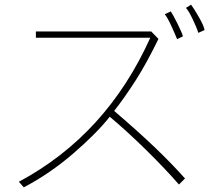

<svg xmlns="http://www.w3.org/2000/svg" viewBox="-20 -768 960 824"><path d="M831 -627Q825 -648 807 -685.5Q789 -723 778 -734L800 -748Q814 -729 834.5 -693Q855 -657 858 -639ZM740 -600Q730 -625 714 -659.5Q698 -694 687 -707L713 -719Q723 -704 742 -666Q761 -628 765 -612ZM748 24Q688 -45 606 -125.5Q524 -206 451 -267Q394 -195 293.5 -108.5Q193 -22 82 36L61 12Q437 -189 625 -606H134V-633H629L660 -601Q610 -498 563.5 -425Q517 -352 470 -292Q575 -202 646 -134Q717 -66 774 -2Z"/></svg>

Font: LINE Seed Sans KR Thin
Style: Regular
Weight: 250
Designer: LINE BX Design & Sandoll Inc & Dalton Maag Ltd
Foundry: Sandoll Inc.
Version: Version 1.000